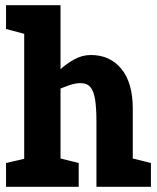

<svg xmlns="http://www.w3.org/2000/svg" viewBox="-20 -720 607 740"><path d="M351.7 -250Q351.7 -302.3 346.7 -335.3Q341.7 -368.3 328.5 -384Q315.3 -399.7 290 -399.7L330 -508Q404 -508 447.8 -454.5Q491.7 -401 491.7 -302V-250ZM213.3 0H73.3V-700H213.3ZM351.7 0V-250H491.7V0ZM130.7 -336.7 120 -340Q120 -340 131 -357Q142 -374 162 -399Q182 -424 208.5 -449Q235 -474 266 -491Q297 -508 330 -508L290 -399.7Q270 -399.7 243 -390.2Q216 -380.7 190.2 -368.2Q164.3 -355.7 147.5 -346.2Q130.7 -336.7 130.7 -336.7ZM3.3 -700H83.3L102.7 -581.7L3.3 -608.3ZM481.7 0 455 -118.3 561.7 -91.7V0ZM203.3 0 176.7 -118.3 283.3 -91.7V0ZM3.3 0V-91.7L103.3 -115L83.3 0Z"/></svg>

Font: Epunda Slab Light
Style: Regular
Weight: 300
Designer: Simon Atzbach
Foundry: typofactur
Version: Version 1.102